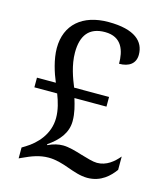

<svg xmlns="http://www.w3.org/2000/svg" viewBox="-110 -808 779 903"><g transform="rotate(15 279.5 -357.0)"><path d="M399 10C466 10 506 -31 530 -64V-129C505 -99 471 -70 425 -70C405 -70 376 -79 345 -88C313 -98 278 -108 251 -108C229 -108 205 -103 178 -90L176 -94C229 -130 264 -173 264 -230C264 -270 254 -304 244 -337H400V-384H230C214 -423 191 -483 191 -545C191 -628 226 -674 303 -674C387 -674 405 -609 405 -547C453 -547 484 -569 484 -612C484 -676 436 -724 307 -724C181 -724 103 -657 103 -543C103 -488 123 -426 141 -384H49V-337H160C174 -301 185 -263 185 -224C185 -144 131 -89 82 -59L64 -48V5L77 -1C120 -21 156 -35 200 -35C235 -35 267 -25 298 -14C332 -2 365 10 399 10Z"/></g></svg>

Font: Noto Serif Tangut
Style: Regular
Weight: 400
Designer: YANG Xicheng
Foundry: Liu Zhao Studio
Version: Version 2.169